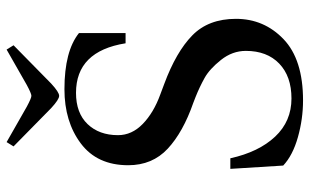

<svg xmlns="http://www.w3.org/2000/svg" viewBox="-198 -724 937 581"><g transform="rotate(-90 270.5 -433.5)"><path d="M50 -205H82Q101 -119 147.5 -69.5Q194 -20 263 -20Q330 -20 368.5 -57Q407 -94 407 -158Q407 -199 379.5 -233.5Q352 -268 325 -283Q298 -298 268 -310L250 -317Q161 -348 111 -394.5Q61 -441 61 -514Q61 -608 127 -657.5Q193 -707 291 -707Q406 -707 461 -663V-522H430Q406 -672 280 -672Q219 -672 185.5 -637Q152 -602 152 -545Q152 -503 186 -470Q220 -437 275 -417L307 -405Q404 -369 454 -320Q504 -271 504 -188Q504 -103 442.5 -44Q381 15 257 15Q201 15 146 -0.5Q91 -16 60 -45ZM118 -861 131 -882 238 -821Q264 -807 271 -807Q278 -807 304 -821L411 -882L424 -861L308 -747Q282 -723 271 -723Q260 -723 234 -747Z"/></g></svg>

Font: Heuristica
Style: Regular
Weight: 400
Version: Version 1.0.1 ; ttfautohint (v1.4.1)